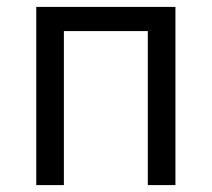

<svg xmlns="http://www.w3.org/2000/svg" viewBox="-20 -536 613 556"><path d="M85 -516H488V0H408V-446H165V0H85Z"/></svg>

Font: IBM Plex Sans
Style: Regular
Weight: 400
Designer: Mike Abbink, Paul van der Laan, Pieter van Rosmalen
Foundry: Bold Monday
Version: Version 3.005